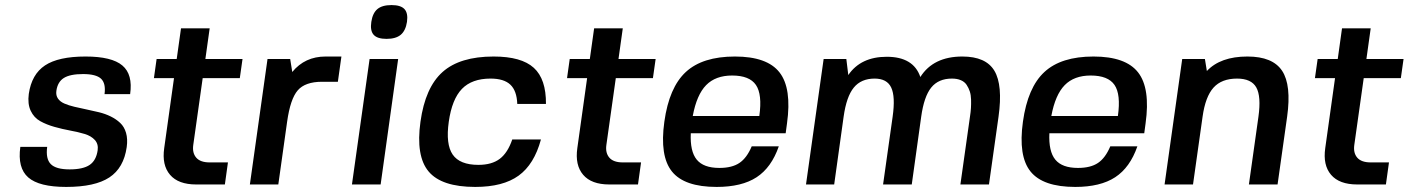

<svg xmlns="http://www.w3.org/2000/svg" viewBox="-20 -735 5612 765"><path d="M204.6 -373Q202.1 -355 210.9 -342.3Q219.7 -329.6 236.8 -322.3Q253.9 -314.9 276.4 -309.6Q298.8 -304.2 324 -299.1Q349.1 -293.9 374.3 -287.8Q399.4 -281.7 421.1 -271Q442.9 -260.3 459 -245.1Q475.1 -230 482.2 -205.6Q489.3 -181.2 484.9 -148.9Q473.1 -65.9 415.8 -28.1Q358.4 9.8 243.7 9.8Q135.7 9.8 92.5 -28.1Q49.3 -65.9 61 -149.9H168Q161.6 -102.1 182.4 -81.1Q203.1 -60.1 257.3 -60.1Q311 -60.1 337.2 -77.9Q363.3 -95.7 369.1 -136.2Q372.6 -161.1 357.9 -177.2Q343.3 -193.4 317.4 -201.2Q291.5 -209 259.8 -214.8Q228 -220.7 196.8 -229.5Q165.5 -238.3 140.4 -252.2Q115.2 -266.1 102.3 -293.7Q89.4 -321.3 94.7 -360.8Q106 -439 159.4 -474.4Q212.9 -509.8 320.8 -509.8Q425.3 -509.8 467.5 -474.1Q509.8 -438.5 498.5 -359.9H396.5Q402.3 -402.8 382.6 -421.4Q362.8 -439.9 311 -439.9Q259.3 -439.9 234.4 -424.3Q209.5 -408.7 204.6 -373Z M750 -157.2Q745.6 -125.5 762 -106.7Q778.3 -87.9 815.4 -87.9H888.2L876 0H761.7Q690.4 0 657.5 -38.6Q624.5 -77.1 634.3 -145L673.3 -423.8H593.3L604 -500H684.1L701.2 -622.1H815.4L798.3 -500H946.3L935.5 -423.8H787.6Z M1124 -250 1088.9 0H975.6L1045.9 -500H1136.2L1144.5 -448.2Q1194.8 -509.8 1277.3 -509.8H1340.3L1326.2 -409.2H1263.2Q1195.8 -409.2 1166.3 -375Q1136.7 -340.8 1124 -250Z M1496.6 0H1382.3L1452.6 -500H1566.4ZM1540 -714.8Q1576.7 -714.8 1591.6 -698.7Q1606.4 -682.6 1601.6 -647.9Q1596.2 -612.8 1576.7 -596.4Q1557.1 -580.1 1520 -580.1Q1483.4 -580.1 1468.8 -596.4Q1454.1 -612.8 1459.5 -647.9Q1464.8 -683.1 1483.9 -699Q1502.9 -714.8 1540 -714.8Z M2021 -179.2H2135.3Q2108.4 -80.1 2046.4 -35.2Q1984.4 9.8 1873.5 9.8Q1739.3 9.8 1687.7 -51.8Q1636.2 -113.3 1655.3 -250Q1674.3 -386.7 1743.4 -448.2Q1812.5 -509.8 1946.8 -509.8Q2057.6 -509.8 2106.9 -464.8Q2156.2 -419.9 2155.3 -320.8H2041Q2039.1 -373.5 2013.4 -397.7Q1987.8 -421.9 1934.6 -421.9Q1860.4 -421.9 1820.6 -380.9Q1780.8 -339.8 1768.1 -250Q1755.4 -160.2 1783.7 -119.1Q1812 -78.1 1886.2 -78.1Q1939.5 -78.1 1971.2 -102.1Q2002.9 -126 2021 -179.2Z M2396 -157.2Q2391.6 -125.5 2408 -106.7Q2424.3 -87.9 2461.4 -87.9H2534.2L2522 0H2407.7Q2336.4 0 2303.5 -38.6Q2270.5 -77.1 2280.3 -145L2319.3 -423.8H2239.3L2250 -500H2330.1L2347.2 -622.1H2461.4L2444.3 -500H2592.3L2581.5 -423.8H2433.6Z M3110.4 -204.1H2732.4Q2729 -131.8 2756.1 -98.9Q2783.2 -65.9 2846.2 -65.9Q2896.5 -65.9 2926 -85.7Q2955.6 -105.5 2975.1 -151.9H3083Q3053.7 -67.4 2994.6 -28.8Q2935.5 9.8 2835.4 9.8Q2706.5 9.8 2657.2 -51.8Q2607.9 -113.3 2627 -250Q2646 -386.7 2712.6 -448.2Q2779.3 -509.8 2908.2 -509.8Q3036.6 -509.8 3085.9 -446.5Q3135.3 -383.3 3115.7 -243.2ZM2897 -434.1Q2831.1 -434.1 2793.5 -395.8Q2755.9 -357.4 2740.2 -272.9H3005.4Q3017.6 -358.9 2991.9 -396.5Q2966.3 -434.1 2897 -434.1Z M3341.3 -270 3303.7 0H3191.4L3261.7 -500H3352.1L3359.9 -436Q3409.7 -508.8 3513.2 -508.8Q3619.6 -508.8 3647 -428.2Q3698.7 -509.8 3814.5 -509.8Q3908.2 -509.8 3942.1 -452.9Q3976.1 -396 3958.5 -270L3920.4 0H3806.6L3844.7 -270Q3847.7 -289.1 3848.6 -304.4Q3849.6 -319.8 3849.1 -338.4Q3848.6 -356.9 3844 -370.8Q3839.4 -384.8 3831.3 -397Q3823.2 -409.2 3808.3 -415.5Q3793.5 -421.9 3772.9 -421.9Q3719.2 -421.9 3690.4 -386.2Q3661.6 -350.6 3650.4 -270L3612.8 0H3498.5L3536.6 -270Q3547.9 -350.1 3531 -386Q3514.2 -421.9 3464.8 -421.9Q3411.1 -421.9 3381.8 -386Q3352.5 -350.1 3341.3 -270Z M4539.1 -204.1H4161.1Q4157.7 -131.8 4184.8 -98.9Q4211.9 -65.9 4274.9 -65.9Q4325.2 -65.9 4354.7 -85.7Q4384.3 -105.5 4403.8 -151.9H4511.7Q4482.4 -67.4 4423.3 -28.8Q4364.3 9.8 4264.2 9.8Q4135.3 9.8 4085.9 -51.8Q4036.6 -113.3 4055.7 -250Q4074.7 -386.7 4141.4 -448.2Q4208 -509.8 4336.9 -509.8Q4465.3 -509.8 4514.6 -446.5Q4564 -383.3 4544.4 -243.2ZM4325.7 -434.1Q4259.8 -434.1 4222.2 -395.8Q4184.6 -357.4 4168.9 -272.9H4434.1Q4446.3 -358.9 4420.7 -396.5Q4395 -434.1 4325.7 -434.1Z M4788.6 -452.1Q4842.8 -509.8 4950.2 -509.8Q5050.8 -509.8 5088.4 -452.9Q5126 -396 5108.4 -270L5070.3 0H4956.1L4994.1 -270Q5005.4 -351.1 4985.6 -386.5Q4965.8 -421.9 4908.7 -421.9Q4847.7 -421.9 4815.2 -386Q4782.7 -350.1 4771.5 -270L4733.4 0H4620.1L4690.4 -500H4780.8Z M5376 -157.2Q5371.6 -125.5 5387.9 -106.7Q5404.3 -87.9 5441.4 -87.9H5514.2L5502 0H5387.7Q5316.4 0 5283.4 -38.6Q5250.5 -77.1 5260.3 -145L5299.3 -423.8H5219.2L5230 -500H5310.1L5327.1 -622.1H5441.4L5424.3 -500H5572.3L5561.5 -423.8H5413.6Z"/></svg>

Font: Fivo Sans Med
Style: Regular
Weight: 450
Designer: Alexander Slobzheninov
Foundry: Alexander Slobzheninov
Version: 1.0